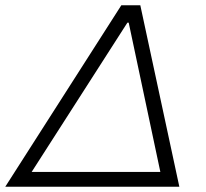

<svg xmlns="http://www.w3.org/2000/svg" viewBox="-27 -708 780 728"><path d="M-7 0 433 -688H505L653 0ZM93 -56H581L461 -622H456Z"/></svg>

Font: Saira SemiExpanded Light
Style: Italic
Weight: 300
Width: 6
Italic angle: -12°
Designer: Hector Gatti with collaboration of the Omnibus-Type team
Foundry: Omnibus-Type
Version: Version 1.101